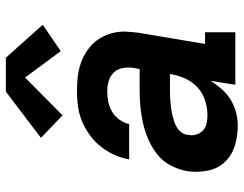

<svg xmlns="http://www.w3.org/2000/svg" viewBox="-106 -698 813 640"><g transform="rotate(-90 300.0 -378.5)"><path d="M200 8Q166 8 133.5 -2Q101 -12 79 -35.5Q57 -59 50.5 -93Q44 -127 49 -161Q54 -188 67.5 -214.5Q81 -241 104 -259.5Q127 -278 153.5 -289.5Q180 -301 208 -307.5Q236 -314 263 -316.5Q290 -319 318 -319H389L393 -338Q396 -356 393 -374Q390 -392 378.5 -404.5Q367 -417 350 -422Q333 -427 315 -427Q298 -427 280.5 -423.5Q263 -420 247.5 -411Q232 -402 221 -387Q210 -372 206 -354H88Q93 -380 103.5 -403.5Q114 -427 130.5 -448Q147 -469 169 -485Q191 -501 215 -511Q239 -521 264.5 -524.5Q290 -528 314 -528Q336 -528 358 -526Q380 -524 400 -518Q420 -512 438 -502Q456 -492 470.5 -478Q485 -464 495 -446Q505 -428 510 -407Q515 -386 514 -364.5Q513 -343 510 -321L473 -101H512V0H337L350 -82Q338 -63 322 -45Q306 -27 286 -15Q266 -3 244 2.5Q222 8 200 8ZM235 -93Q259 -93 283.5 -100.5Q308 -108 327 -125Q346 -142 357 -165.5Q368 -189 372 -213L373 -218H318Q307 -218 296.5 -217.5Q286 -217 275.5 -216Q265 -215 254.5 -213.5Q244 -212 234 -209.5Q224 -207 213.5 -203.5Q203 -200 193.5 -194Q184 -188 177.5 -178.5Q171 -169 170 -158Q167 -144 171 -130.5Q175 -117 184.5 -108Q194 -99 207.5 -96Q221 -93 235 -93ZM235 -576 160 -648 314 -765H427L537 -642L449 -582L361 -701Z"/></g></svg>

Font: Iosevka Etoile Oblique
Style: Bold
Weight: 700
Italic angle: -9°
Designer: Belleve Invis
Foundry: Belleve Invis
Version: Version 15.5.2; ttfautohint (v1.8.4)